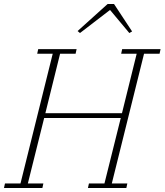

<svg xmlns="http://www.w3.org/2000/svg" viewBox="-27 -945 827 965"><path d="M-2 -23H76L238 -675H160L165 -698H358L353 -675H275L201 -376H586L660 -675H582L587 -698H780L775 -675H697L535 -23H613L608 0H415L420 -23H498L580 -352H195L113 -23H191L186 0H-7ZM363 -789 514 -925H546L637 -787L623 -779L526 -895L375 -779Z"/></svg>

Font: IBM Plex Serif ExtLt
Style: Italic
Weight: 200
Italic angle: -14°
Designer: Mike Abbink, Paul van der Laan, Pieter van Rosmalen
Foundry: Bold Monday
Version: Version 3.001